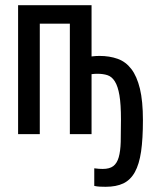

<svg xmlns="http://www.w3.org/2000/svg" viewBox="-20 -510 590 730"><path d="M328.1 0V-228C331.7 -228.7 335.6 -229.1 339.8 -229.2C344.1 -229.4 347.8 -229.5 351.1 -229.5C365.1 -229.5 377.6 -227.7 388.7 -224.1C399.7 -220.5 409.1 -212.6 416.7 -200.4C424.4 -188.2 430.2 -170.7 434.1 -147.7C438 -124.8 439.9 -93.9 439.9 -55.2C439.9 -22.3 439.6 5.9 439 29.5C438.3 53.1 435.8 72.6 431.4 87.9C427 103.2 420.1 114.4 410.6 121.6C401.2 128.7 387.9 132.3 370.6 132.3C366.4 132.3 361.5 132.2 356 131.8C350.4 131.5 344.6 130.9 338.4 129.9V196.8C345.5 198.4 352.7 199.4 359.9 199.7C367 200 374.3 200.2 381.8 200.2C408.5 200.2 430.9 195.9 449 187.3C467 178.6 481.6 164.4 492.7 144.5C503.7 124.7 511.6 98.6 516.4 66.2C521.1 33.8 523.4 -6 523.4 -53.2C523.4 -101.4 519.6 -141.3 512 -172.9C504.3 -204.4 493.4 -229.4 479.2 -247.8C465.1 -266.2 447.8 -279.1 427.2 -286.4C406.7 -293.7 383.8 -297.4 358.4 -297.4C353.5 -297.4 348.6 -297.2 343.5 -296.9C338.5 -296.5 333.3 -296.1 328.1 -295.4V-490.2H48.8V0H131.3V-419.9H245.6V0Z"/></svg>

Font: CodeNewRoman Nerd Font Mono
Style: Regular
Weight: 400
Monospace: yes
Designer: Sam Radian
Foundry: Code New Roman
Version: Version 2.00 November 29, 2014;Nerd Fonts 3.2.1